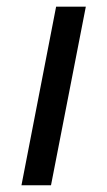

<svg xmlns="http://www.w3.org/2000/svg" viewBox="-20 -548 318 568"><path d="M43.5 0 146 -528.3H233.9L130.9 0Z"/></svg>

Font: Liberation Sans
Style: Italic
Weight: 400
Italic angle: -12°
Designer: Steve Matteson
Foundry: Ascender Corporation
Version: Version 2.1.5